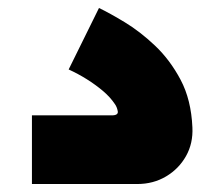

<svg xmlns="http://www.w3.org/2000/svg" viewBox="-20 -461 562 481"><path d="M60 0V-172H260Q277 -172 275 -182.5Q273 -193 268 -200Q256 -218 237.5 -233.5Q219 -249 197.5 -262.5Q176 -276 152 -287L228 -441Q255 -428 293 -405Q331 -382 368.5 -346.5Q406 -311 432.5 -261Q459 -211 462 -142Q464 -102 446 -70Q428 -38 396 -19Q364 0 324 0Z"/></svg>

Font: Mada Black
Style: Regular
Weight: 900
Designer: Khaled Hosny
Version: Version 1.5